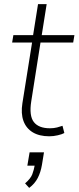

<svg xmlns="http://www.w3.org/2000/svg" viewBox="-20 -655 382 934"><path d="M220 8Q171 8 139 -11.5Q107 -31 94 -67Q81 -103 89 -153L136 -448H39L45 -484H141L165 -635H207L183 -484H342L336 -448H177L132 -162Q121 -92 144.5 -61.5Q168 -31 223 -31Q242 -31 257.5 -35Q273 -39 284 -43L293 -8Q283 -2 261.5 3Q240 8 220 8ZM122 259 102 237Q129 214 137 193Q145 172 150 144L163 151H113L124 86H194L184 147Q178 183 163.5 211Q149 239 122 259Z"/></svg>

Font: Nunito Sans 12pt ExtraLight 12pt ExtraLight
Style: Italic
Weight: 250
Italic angle: -9°
Version: Version 3.101;gftools[0.9.27]